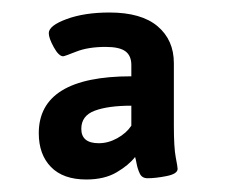

<svg xmlns="http://www.w3.org/2000/svg" viewBox="-20 -727 359 307"><path d="M42 -514Q42 -605 190 -605V-623Q190 -638 180.5 -645Q171 -652 149 -652Q121 -652 102 -644.5Q83 -637 81 -637Q74 -637 66 -651.5Q58 -666 58 -674Q58 -686 86.5 -696.5Q115 -707 155 -707Q206 -707 232 -685Q258 -663 258 -626V-526Q258 -491 261 -475.5Q264 -460 264 -457Q264 -449 246.5 -445.5Q229 -442 216 -442Q207 -442 203.5 -449.5Q200 -457 198.5 -465Q197 -473 196 -476Q186 -463 166.5 -451.5Q147 -440 118 -440Q81 -440 61.5 -460Q42 -480 42 -514ZM190 -526V-558Q153 -558 131.5 -550Q110 -542 110 -521Q110 -498 138 -498Q153 -498 167.5 -506Q182 -514 190 -526Z"/></svg>

Font: Asap-SemiBold
Style: Regular
Weight: 600
Designer: Pablo Cosgaya
Foundry: Omnibus-Type
Version: Version 2.000; ttfautohint (v1.8)